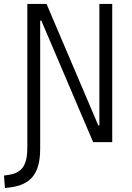

<svg xmlns="http://www.w3.org/2000/svg" viewBox="-57 -713 663 963"><path d="M-32.2 230 -37.1 167.5 -13.7 164.1Q37.1 156.7 58.6 125Q80.1 93.3 80.1 28.3V-693.4H176.3L436 -84H441.4V-693.4H505.9V0H410.2L150.4 -609.4H144.5V33.7Q144.5 125 108.6 171.1Q72.8 217.3 -7.3 227.1Z"/></svg>

Font: Cascadia Code NF Light
Style: Regular
Weight: 300
Monospace: yes
Designer: Aaron Bell
Foundry: Saja Typeworks
Version: Version 2404.023; ttfautohint (v1.8.4)